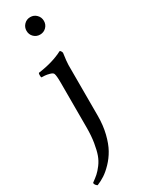

<svg xmlns="http://www.w3.org/2000/svg" viewBox="-251 -691 721 953"><g transform="rotate(-30 110.0 -214.0)"><path d="M-17.1 209Q3.4 194.3 16.6 182.6Q29.8 170.9 45.7 149.9Q61.5 128.9 70.3 104.2Q79.1 79.6 85.4 41.5Q91.8 3.4 91.8 -44.9V-301.8Q91.8 -341.8 86.9 -354Q84 -361.8 67.9 -366.2Q51.8 -370.6 41 -371.3Q30.3 -372.1 22 -372.1Q20 -374 19.8 -384Q19.5 -394 22 -397.9Q106.9 -409.2 165 -439.9Q168.5 -439.9 172.1 -433.8Q175.8 -427.7 175.8 -423.8Q168.9 -376 168.9 -357.9V-67.9Q168.9 -12.7 157.2 34.2Q145.5 81.1 127.9 112.3Q110.4 143.6 86.2 168.7Q62 193.8 40.5 207.8Q19 221.7 -3.9 231Q-13.2 225.1 -17.1 215.8Q-17.6 214.4 -17.6 212.2Q-17.6 210 -17.1 209ZM87.6 -573.5Q73.2 -587.9 73.2 -608.9Q73.2 -629.9 87.6 -644.5Q102.1 -659.2 123 -659.2Q144 -659.2 158.4 -644.5Q172.9 -629.9 172.9 -608.9Q172.9 -587.9 158.4 -573.5Q144 -559.1 123 -559.1Q102.1 -559.1 87.6 -573.5Z"/></g></svg>

Font: Crimson
Style: Roman
Weight: 400
Version: Version 0.8